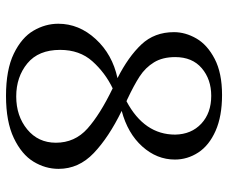

<svg xmlns="http://www.w3.org/2000/svg" viewBox="-80 -666 759 639"><g transform="rotate(90 299.5 -346.5)"><path d="M542 -162Q542 -118 518 -78.5Q494 -39 439.5 -13Q385 13 299 13Q212 13 158.5 -13Q105 -39 82 -78.5Q59 -118 59 -161Q59 -230 110 -285.5Q161 -341 240 -358Q169 -394 128 -437.5Q87 -481 87 -546Q87 -584 108 -620.5Q129 -657 176 -681.5Q223 -706 296 -706Q367 -706 415.5 -684.5Q464 -663 487.5 -627Q511 -591 511 -549Q511 -489 467.5 -440.5Q424 -392 349 -372Q437 -329 489.5 -279Q542 -229 542 -162ZM312 -390 317 -388Q428 -447 428 -550Q427 -604 391.5 -637Q356 -670 299 -670Q244 -670 207 -638.5Q170 -607 170 -550Q170 -508 187.5 -479.5Q205 -451 234 -432Q263 -413 312 -390ZM455 -153Q455 -216 408 -258Q361 -300 274 -342Q222 -317 184 -274.5Q146 -232 146 -167Q146 -95 191 -58Q236 -21 301 -21Q366 -21 410.5 -57.5Q455 -94 455 -153Z"/></g></svg>

Font: Arima Madurai
Style: Regular
Weight: 400
Designer: Joana Correia and Natanael Gama
Foundry: NDISCOVER
Version: Version 1.020